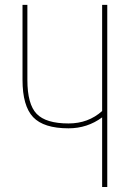

<svg xmlns="http://www.w3.org/2000/svg" viewBox="-20 -750 540 770"><path d="M410.2 -730.5V0H389.6V-279.3Q330.1 -235.4 254.9 -235.4Q155.3 -235.4 112.8 -280.3Q70.3 -325.2 70.3 -429.7V-730.5H89.8V-429.7Q89.8 -332 127 -293.5Q164.1 -254.9 254.9 -254.9Q334 -254.9 389.6 -304.7V-730.5Z"/></svg>

Font: Mgen+ 1m thin
Style: Regular
Weight: 100
Designer: [Source Han Sans]
Ryoko NISHIZUKA  (kana & ideographs); Paul D. Hunt (Latin, Greek & Cyrillic); Wenlong ZHANG  (bopomofo
Version: Version 1.059.20150602